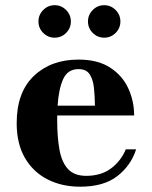

<svg xmlns="http://www.w3.org/2000/svg" viewBox="-20 -695 574 725"><path d="M312.2 -613.9Q312.2 -639.1 330.2 -657.2Q348.2 -675.4 373.4 -675.4Q398.6 -675.4 416.6 -657.2Q434.6 -639.1 434.6 -613.9Q434.6 -588.7 416.6 -570.7Q398.6 -552.7 373.4 -552.7Q348.2 -552.7 330.2 -570.7Q312.2 -588.7 312.2 -613.9ZM125.2 -613.9Q125.2 -639.1 143.2 -657.2Q161.2 -675.4 186.4 -675.4Q211.6 -675.4 229.6 -657.2Q247.6 -639.1 247.6 -613.9Q247.6 -588.7 229.6 -570.7Q211.6 -552.7 186.4 -552.7Q161.2 -552.7 143.2 -570.7Q125.2 -588.7 125.2 -613.9ZM494 -131Q474.5 -70 423 -30Q371.5 10 282.5 10Q213.5 10 159.2 -17.8Q105 -45.5 74 -99Q43 -152.5 43 -230Q43 -346.5 107.8 -408.2Q172.5 -470 276.5 -470Q349 -470 395.5 -440Q442 -410 464.2 -361.8Q486.5 -313.5 486.5 -259H196Q196 -250 196 -240Q196 -175.5 204.8 -128.5Q213.5 -81.5 237.2 -56.2Q261 -31 305.5 -31Q361 -31 398.5 -58.5Q436 -86 455 -131ZM276.5 -434Q235.5 -434 218.5 -396.2Q201.5 -358.5 197.5 -296H338.5Q338 -331.5 334.8 -363Q331.5 -394.5 318.8 -414.2Q306 -434 276.5 -434Z"/></svg>

Font: Bodoni* 06pt
Style: Bold
Weight: 700
Version: Version 2.3